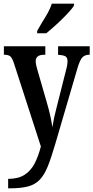

<svg xmlns="http://www.w3.org/2000/svg" viewBox="-20 -786 505 1038"><path d="M24 181Q78 181 112 159.5Q146 138 166.5 99Q187 60 201 6L57 -439Q47 -471 36.5 -480.5Q26 -490 5 -490H1V-536H225V-490H221Q194 -490 183.5 -480.5Q173 -471 173 -457Q173 -445 176.5 -429.5Q180 -414 186 -395L232 -236Q245 -192 252.5 -157Q260 -122 263 -98Q271 -149 286 -205L335 -399Q339 -412 342 -427Q345 -442 345 -455Q345 -475 333.5 -481.5Q322 -488 298 -489L294 -490V-536H465V-490H462Q439 -490 425.5 -476Q412 -462 399 -418L278 -5Q257 67 238.5 113Q220 159 195.5 185Q171 211 133 221.5Q95 232 36 232H24ZM181 -619Q201 -655 225 -693.5Q249 -732 260 -766H380V-756Q370 -739 344 -711.5Q318 -684 287 -655.5Q256 -627 230 -606H181Z"/></svg>

Font: Noto Serif Ethiopic ExtraCondensed SemiBold
Style: Regular
Weight: 600
Width: 2
Designer: Monotype Design Team
Foundry: Monotype Imaging Inc.
Version: Version 2.102; ttfautohint (v1.8.4.7-5d5b)